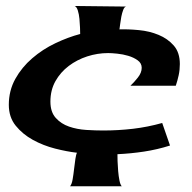

<svg xmlns="http://www.w3.org/2000/svg" viewBox="-20 -696 648 649"><path d="M459 -466.8Q459 -482.4 445.3 -492.2Q431.6 -502 413.6 -507.3Q395.5 -512.7 376.5 -514.6Q357.4 -516.6 345.7 -516.6Q309.6 -516.6 274.9 -505.4Q240.2 -494.1 212.4 -473.1Q184.6 -452.1 167.5 -421.9Q150.4 -391.6 150.4 -352.5Q150.4 -317.4 168.5 -297.4Q186.5 -277.3 213.4 -268.1Q240.2 -258.8 271.5 -256.8Q302.7 -254.9 329.1 -254.9Q379.9 -254.9 429.7 -260.7Q479.5 -266.6 528.3 -280.3L554.7 -204.1Q511.7 -190.4 466.8 -183.6Q421.9 -176.8 377 -174.8Q377 -167 377.4 -150.9Q377.9 -134.8 379.4 -117.7Q380.9 -100.6 383.8 -85.9Q386.7 -71.3 391.6 -66.4H216.8Q222.7 -73.2 225.6 -90.3Q228.5 -107.4 230.5 -125.5Q232.4 -143.6 234.9 -159.2Q237.3 -174.8 240.2 -179.7Q206.1 -183.6 166 -193.8Q126 -204.1 91.3 -223.1Q56.6 -242.2 33.2 -271Q9.8 -299.8 9.8 -341.8Q9.8 -389.6 31.7 -429.2Q53.7 -468.8 88.9 -499Q124 -529.3 167 -549.8Q210 -570.3 251 -581.1Q251 -587.9 250.5 -602.5Q250 -617.2 248.5 -632.3Q247.1 -647.5 243.2 -660.2Q239.3 -672.9 232.4 -675.8L406.2 -673.8Q400.4 -672.9 396.5 -662.6Q392.6 -652.3 390.1 -639.6Q387.7 -627 386.2 -614.7Q384.8 -602.5 383.8 -596.7Q414.1 -597.7 449.7 -594.2Q485.4 -590.8 516.1 -578.1Q546.9 -565.4 567.4 -542Q587.9 -518.6 587.9 -479.5Q587.9 -460 584 -441.9Q580.1 -423.8 574.2 -406.2H420.9Q432.6 -417 445.8 -433.6Q459 -450.2 459 -466.8Z"/></svg>

Font: Cherry Cream Soda
Style: Regular
Weight: 400
Designer: Font Diner, Inc
Foundry: Font Diner, Inc
Version: Version 1.000